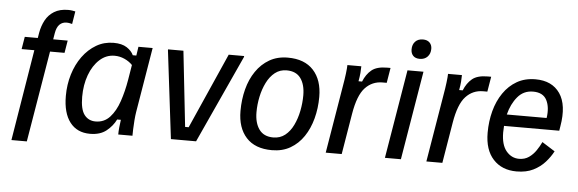

<svg xmlns="http://www.w3.org/2000/svg" viewBox="-49 -837 3240 1077"><g transform="rotate(5 1571.0 -298.5)"><path d="M42.5 83.3 126.7 -430H55L66.7 -500H140L145 -530Q151.7 -568.3 168.8 -600.4Q185.8 -632.5 217.5 -652.1Q249.2 -671.7 296.7 -671.7Q308.3 -671.7 319.2 -670Q330 -668.3 336.7 -666.7L325 -595Q319.2 -596.7 310.8 -598.3Q302.5 -600 293.3 -600Q270 -600 254.2 -584.6Q238.3 -569.2 232.5 -535L226.7 -500H308.3L296.7 -430H215L129.2 83.3Z M478.3 10Q405 10 365 -42.1Q325 -94.2 325 -190Q325 -254.2 342.5 -311.7Q360 -369.2 392.5 -413.8Q425 -458.3 469.2 -484.2Q513.3 -510 566.7 -510Q613.3 -510 640.8 -492.1Q668.3 -474.2 679.2 -450H699.2L706.7 -500H786.7L725.8 -134.2Q722.5 -114.2 720.4 -87.5Q718.3 -60.8 717.5 -37.1Q716.7 -13.3 716.7 0H636.7Q636.7 -16.7 638.8 -39.2Q640.8 -61.7 644.2 -83.3H623.3Q605 -45.8 570 -17.9Q535 10 478.3 10ZM503.3 -61.7Q551.7 -61.7 583.8 -96.7Q615.8 -131.7 635 -188.3Q654.2 -245 665 -309.2L679.2 -395Q660.8 -414.2 634.2 -426.2Q607.5 -438.3 578.3 -438.3Q530.8 -438.3 494.2 -405Q457.5 -371.7 437.1 -316.2Q416.7 -260.8 416.7 -193.3Q416.7 -122.5 440 -92.1Q463.3 -61.7 503.3 -61.7Z M933.3 0 873.3 -495V-500H960L1006.7 -75H1026.7L1215 -500H1301.7V-495L1075 0Z M1502.5 12.5Q1407.5 12.5 1357.9 -42.1Q1308.3 -96.7 1308.3 -191.7Q1308.3 -255.8 1323.3 -313.8Q1338.3 -371.7 1368.8 -416.2Q1399.2 -460.8 1443.8 -486.7Q1488.3 -512.5 1547.5 -512.5Q1641.7 -512.5 1691.7 -457.9Q1741.7 -403.3 1741.7 -308.3Q1741.7 -244.2 1726.2 -186.2Q1710.8 -128.3 1680.8 -83.8Q1650.8 -39.2 1606.2 -13.3Q1561.7 12.5 1502.5 12.5ZM1504.2 -59.2Q1542.5 -59.2 1570.4 -81.2Q1598.3 -103.3 1616.2 -140.4Q1634.2 -177.5 1642.9 -221.7Q1651.7 -265.8 1651.7 -309.2Q1651.7 -370 1625.8 -405.4Q1600 -440.8 1546.7 -440.8Q1509.2 -440.8 1481.2 -418.8Q1453.3 -396.7 1435 -360Q1416.7 -323.3 1407.5 -279.6Q1398.3 -235.8 1398.3 -192.5Q1398.3 -131.7 1424.6 -95.4Q1450.8 -59.2 1504.2 -59.2Z M1805 0 1868.3 -380Q1875 -417.5 1879.2 -451.2Q1883.3 -485 1883.3 -500H1961.7Q1961.7 -484.2 1960 -462.9Q1958.3 -441.7 1953.3 -415H1973.3Q1990 -456.7 2019.2 -480.8Q2048.3 -505 2106.7 -505H2125.8L2111.7 -420H2088.3Q2030 -420 1990.4 -377.5Q1950.8 -335 1933.3 -230L1895 0Z M2138.3 0 2221.7 -500H2311.7L2228.3 0ZM2284.2 -570Q2260 -570 2247.1 -583.3Q2234.2 -596.7 2234.2 -619.2Q2234.2 -646.7 2250 -663.3Q2265.8 -680 2293.3 -680Q2317.5 -680 2330.8 -666.7Q2344.2 -653.3 2344.2 -631.7Q2344.2 -604.2 2327.9 -587.1Q2311.7 -570 2284.2 -570Z M2371.7 0 2435 -380Q2441.7 -417.5 2445.8 -451.2Q2450 -485 2450 -500H2528.3Q2528.3 -484.2 2526.7 -462.9Q2525 -441.7 2520 -415H2540Q2556.7 -456.7 2585.8 -480.8Q2615 -505 2673.3 -505H2692.5L2678.3 -420H2655Q2596.7 -420 2557.1 -377.5Q2517.5 -335 2500 -230L2461.7 0Z M2880 11.7Q2797.5 11.7 2748.8 -41.2Q2700 -94.2 2700 -190.8Q2700 -255 2715.4 -312.9Q2730.8 -370.8 2761.7 -415.8Q2792.5 -460.8 2837.5 -486.7Q2882.5 -512.5 2941.7 -512.5Q3035 -512.5 3079.6 -447.9Q3124.2 -383.3 3103.3 -261.7L3099.2 -236.7H2788.3Q2786.7 -218.3 2786.7 -200Q2786.7 -130.8 2815.8 -95.4Q2845 -60 2888.3 -60Q2920 -60 2943.3 -76.2Q2966.7 -92.5 2983.3 -117.1Q3000 -141.7 3010.8 -165L3083.3 -119.2Q3066.7 -87.5 3040 -57.5Q3013.3 -27.5 2974.2 -7.9Q2935 11.7 2880 11.7ZM2934.2 -442.5Q2880.8 -442.5 2847.1 -402.1Q2813.3 -361.7 2798.3 -301.7H3022.5Q3031.7 -362.5 3011.2 -402.5Q2990.8 -442.5 2934.2 -442.5Z"/></g></svg>

Font: Familjen Grotesk GF
Style: Italic
Weight: 400
Designer: Anders Wikstroem, Jonas Baeckman, Matilda Gysing, Kristian Moeller
Foundry: Familjen STHML AB
Version: Version 2.000; Beta; Release 4; Build 6